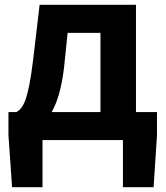

<svg xmlns="http://www.w3.org/2000/svg" viewBox="-20 -580 686 795"><path d="M156 0H489V195H616L630 -20V-116H543V-560H144L117 -331C97 -166 76 -131 48 -116H15V-20L30 195H156ZM194 -116C218 -158 235 -217 245 -299L260 -444H396V-116Z"/></svg>

Font: Noto Sans Mono CJK SC
Style: Bold
Weight: 700
Designer: Ryoko NISHIZUKA 西塚涼子 (kana, bopomofo & ideographs); Paul D. Hunt (Latin, Greek & Cyrillic); Sandoll Communications 산돌커뮤니
Foundry: Adobe
Version: Version 2.004;hotconv 1.0.118;makeotfexe 2.5.65603